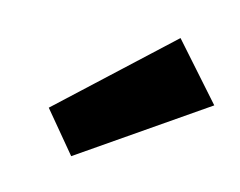

<svg xmlns="http://www.w3.org/2000/svg" viewBox="-42 -905 448 359"><g transform="rotate(10 181.5 -725.5)"><path d="M112 -599 55 -681 275 -852 359 -739Z"/></g></svg>

Font: Bitter ExtraBold
Style: Regular
Weight: 800
Designer: Sol Matas, and Bitter project Authors
Foundry: Sol Matas
Version: Version 2.001